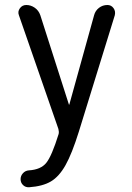

<svg xmlns="http://www.w3.org/2000/svg" viewBox="-20 -540 540 788"><path d="M219.7 -10.7 57.6 -477.5Q51.8 -492.2 61.5 -505.9Q71.3 -519.5 87.9 -519.5Q106.4 -519.5 122.6 -508.3Q138.7 -497.1 145.5 -477.5L262.7 -111.3Q262.7 -110.4 263.7 -110.4Q264.6 -110.4 264.6 -111.3L366.2 -477.5Q371.1 -496.1 386.2 -507.8Q401.4 -519.5 420.9 -519.5Q436.5 -519.5 445.8 -506.8Q455.1 -494.1 451.2 -477.5L303.7 0Q275.4 90.8 249 137.7Q222.7 184.6 189 204.6Q155.3 224.6 99.6 228.5Q85 229.5 74.7 219.7Q64.5 210 64.5 195.3Q64.5 181.6 74.2 170.9Q84 160.2 98.6 159.2Q147.5 156.2 169.9 128.4Q192.4 100.6 220.7 9.8Q222.7 1 219.7 -10.7Z"/></svg>

Font: Rounded-X Mgen+ 2m regular
Style: Regular
Weight: 400
Designer: [Source Han Sans]
Ryoko NISHIZUKA  (kana & ideographs); Paul D. Hunt (Latin, Greek & Cyrillic); Wenlong ZHANG  (bopomofo
Version: Version 1.059.20150602